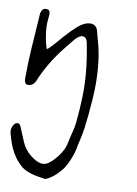

<svg xmlns="http://www.w3.org/2000/svg" viewBox="-52 -291 439 616"><g transform="rotate(5 168.0 17.0)"><path d="M115 289Q111 287 97 284Q83 281 67.5 274.5Q52 268 42 259L39 256Q16 233 4 198Q0 186 -2.5 174.5Q-5 163 -7 153Q-9 139 -2.5 128.5Q4 118 12 118Q21 118 24 132Q31 154 38.5 177Q46 200 63 217Q87 241 107 241Q125 241 154 210Q162 201 169 190Q176 179 180 164Q185 147 191 130.5Q197 114 200 98Q208 55 212.5 17Q217 -21 217 -62Q217 -106 211 -160Q209 -171 204.5 -174.5Q200 -178 195 -178Q189 -178 182 -173.5Q175 -169 170 -164L146 -139Q115 -107 94 -77Q73 -47 60 -21Q52 -7 36 -7Q21 -7 25 -34Q28 -69 35.5 -120.5Q43 -172 54 -240Q59 -255 70 -255Q84 -255 84 -243Q84 -237 83 -233Q81 -223 79.5 -212.5Q78 -202 78 -190Q78 -176 79.5 -160Q81 -144 85 -127Q91 -127 134 -170Q156 -191 176.5 -206Q197 -221 215 -221Q234 -221 240 -203Q244 -182 249 -152Q254 -122 254 -80Q254 -34 246 18Q238 70 228 115Q224 133 218 151Q212 169 207 187Q194 224 174 249Q144 282 115 289Z"/></g></svg>

Font: Square Peg
Style: Regular
Weight: 400
Designer: Robert E. Leuschke
Foundry: Robert E. Leuschke
Version: Version 1.010; ttfautohint (v1.8.4.7-5d5b)